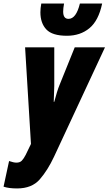

<svg xmlns="http://www.w3.org/2000/svg" viewBox="-79 -819 610 1079"><path d="M17 240Q100 240 144.5 189Q189 138 225 61L511 -553H341L255 -340Q249 -326 240.5 -298.5Q232 -271 226 -247H223Q224 -269 224.5 -291.5Q225 -314 226 -337V-553H62L95 -10L65 52Q54 73 43.5 84Q33 95 13 95Q-2 95 -28 86L-59 230Q-30 240 17 240ZM297 -618Q372 -618 423.5 -660.5Q475 -703 495 -799H370Q349 -713 306 -713Q276 -713 276 -754Q276 -772 281 -799H153Q148 -772 148 -750Q148 -689 181.5 -653.5Q215 -618 297 -618Z"/></svg>

Font: Noto Sans Display Condensed Black
Style: Italic
Weight: 900
Width: 3
Italic angle: -192°
Designer: Monotype Design Team
Foundry: Monotype Imaging Inc.
Version: Version 1.900